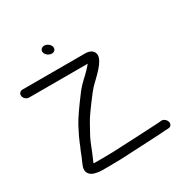

<svg xmlns="http://www.w3.org/2000/svg" viewBox="-215 -911 1014 1034"><g transform="rotate(-30 292.0 -394.5)"><path d="M348.6 -562C335.3 -545.1 314.4 -523.4 286.9 -498.5C272.7 -485.6 258.8 -470.6 244.4 -452.7C192.6 -384.4 158.3 -334.8 140.5 -302.3C117.8 -259.5 104.6 -230.8 98.7 -215.4C93.2 -201 87.8 -188.3 82.5 -177.3L82.3 -176.9L69.9 -145.1C63.5 -128.7 57.1 -117.2 50.9 -100.6C40.9 -76.8 44.9 -51 71 -37.7C76.2 -35 81.9 -33 88.1 -31.4C102.2 -27.9 115.2 -26 127.2 -26H173.3C195.8 -26 218.4 -26.3 242 -27L306.1 -30C325.6 -30.7 345.8 -31.7 366.1 -33C413.6 -36.2 479.4 -37.3 529.4 -42C536.2 -42.3 543.3 -42.7 551.3 -43C567.3 -43.7 574.7 -57.8 571.6 -71C568.7 -83.4 556.7 -98 539.2 -98H538.6L517.6 -96C454.4 -93.1 366.9 -87.5 293.5 -85L230.7 -82C207.9 -81.3 185.2 -81 163.6 -81H119.5C116.4 -81 106.9 -80.9 107.8 -82.9C122.9 -115.9 137.2 -152.9 151.3 -188.1C166.6 -224.5 178.2 -239.4 200.2 -281.4C211.8 -303.8 244 -349.4 295.8 -416.4C308.2 -432.4 323.8 -449 342.5 -465.9C403.2 -523 438.9 -570.6 407.8 -602.4C396.2 -614.1 379.8 -617 361.7 -617H-25.3C-40.3 -617 -50.7 -604.5 -48.2 -589.5C-45.7 -574.5 -31.1 -562 -16.1 -562ZM228.4 -713.4C237.7 -723.7 235.2 -741.1 220 -753.7C203.9 -766.9 184 -765.9 174.5 -755.4C165.2 -745.1 167.6 -727.6 183.3 -715.2C199.3 -702.5 218.8 -702.9 228.4 -713.4Z"/></g></svg>

Font: MewTooHand
Style: BdLta
Weight: 400
Designer: Mew Too, Robert Jablonski
Version: Version 0.77